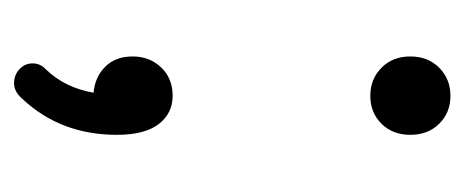

<svg xmlns="http://www.w3.org/2000/svg" viewBox="-211 -326 651 269"><g transform="rotate(90 114.5 -191.5)"><path d="M168.9 -29.8Q168.9 49.3 118.2 103Q108.4 114.3 96.7 114.3Q85 114.3 76.9 106.7Q68.8 99.1 68.8 88.4Q68.8 77.6 77.1 69.8Q103 43 109.9 2.9Q87.9 1 73.5 -13.4Q59.1 -27.8 59.1 -51.8Q59.1 -75.7 74.5 -91.8Q89.8 -107.9 114.3 -107.9Q138.7 -107.9 153.8 -88.4Q168.9 -68.8 168.9 -29.8ZM75 -400.4Q59.1 -416 59.1 -440.9Q59.1 -465.8 75 -481.4Q90.8 -497.1 114.3 -497.1Q137.7 -497.1 153.3 -481.4Q168.9 -465.8 168.9 -440.9Q168.9 -416 153.3 -400.4Q137.7 -384.8 114.3 -384.8Q90.8 -384.8 75 -400.4Z"/></g></svg>

Font: Nunito-Regular
Style: Regular
Weight: 400
Designer: Vernon Adams
Foundry: newtypography
Version: Version 3.000